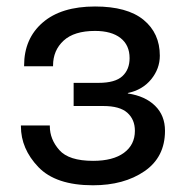

<svg xmlns="http://www.w3.org/2000/svg" viewBox="-20 -548 575 583"><path d="M262.2 14.6Q356.4 14.6 418.7 -28.1Q481 -70.8 481 -150.9Q481 -197.3 450.9 -226.8Q420.9 -256.3 368.2 -264.2V-265.6Q412.6 -274.9 439 -307.1Q465.3 -339.4 465.3 -378.9Q465.3 -447.3 415.8 -487.8Q366.2 -528.3 268.6 -528.3Q166 -528.3 109.6 -479.5Q53.2 -430.7 53.2 -349.1V-346.7H141.1V-349.1Q141.1 -395 173.1 -424.6Q205.1 -454.1 268.6 -454.1Q318.4 -454.1 345.9 -432.6Q373.5 -411.1 373.5 -371.6Q373.5 -336.9 351.6 -316.7Q329.6 -296.4 279.3 -296.4H203.6V-226.1H293.9Q343.8 -226.1 366.7 -205.6Q389.6 -185.1 389.6 -150.9Q389.6 -108.4 356.4 -84Q323.2 -59.6 262.7 -59.6Q189 -59.6 160.2 -92.3Q131.3 -125 131.3 -164.6V-167H43.5V-164.6Q43.5 -96.2 96.4 -40.8Q149.4 14.6 262.2 14.6Z"/></svg>

Font: Roboto Flex
Style: Regular
Weight: 400
Designer: Berlow after Robertson
Foundry: Google
Version: Version 3.200;gftools[0.9.32]